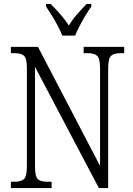

<svg xmlns="http://www.w3.org/2000/svg" viewBox="-20 -951 675 971"><path d="M35 0V-32H53Q87 -32 101.5 -45.5Q116 -59 116 -111V-605Q116 -656 101.5 -669Q87 -682 55 -682H35V-714H172L486 -112V-605Q486 -655 471.5 -668.5Q457 -682 425 -682H403V-714H608V-682H589Q556 -682 541.5 -668.5Q527 -655 527 -603V0H480L157 -613V-111Q157 -59 171 -45.5Q185 -32 219 -32H241V0ZM295 -771Q286 -794 272 -820.5Q258 -847 242 -873Q226 -899 213 -918V-931H236Q263 -904 285.5 -878.5Q308 -853 328 -822Q347 -853 369.5 -878.5Q392 -904 418 -931H442V-918Q428 -899 412.5 -873Q397 -847 383 -820.5Q369 -794 360 -771Z"/></svg>

Font: Noto Serif Tamil Condensed Light
Style: Italic
Weight: 300
Width: 3
Italic angle: -12°
Designer: Indian Type Foundry, Tom Grace, and the Monotype Design Team
Foundry: Monotype Imaging Inc.
Version: Version 2.003; ttfautohint (v1.8.4.7-5d5b)